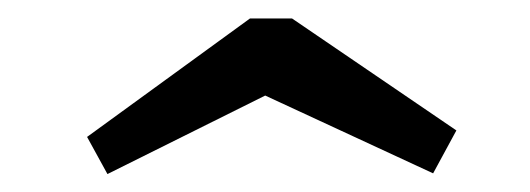

<svg xmlns="http://www.w3.org/2000/svg" viewBox="-20 -435 588 213"><path d="M99.2 -241.9 76.6 -283.1 257.3 -414.5H304L486.3 -290.3L460.5 -242.7L274.2 -329Z"/></svg>

Font: Playfair 5pt SemiExpanded Light
Style: Regular
Weight: 300
Width: 6
Designer: Claus Eggers Sørensen
Foundry: Claus Eggers Sørensen
Version: Version 2.203